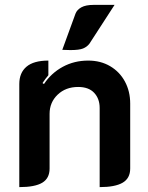

<svg xmlns="http://www.w3.org/2000/svg" viewBox="-20 -757 605 786"><path d="M59 -413Q59 -459 88.5 -484Q118 -509 178 -509V-449Q166 -435 154 -417L160 -413Q190 -458 237 -483.5Q284 -509 341 -509Q392 -509 431 -486Q470 -463 491.5 -423Q513 -383 513 -333V-67Q513 -27 482 -9Q451 9 388 9V-315Q388 -353 365.5 -377Q343 -401 300 -401Q249 -401 216 -369.5Q183 -338 183 -291V-67Q183 -27 153 -9Q123 9 59 9ZM289 -701Q295 -717 313 -727Q331 -737 363 -737H449L346 -578Q336 -565 320 -558.5Q304 -552 268 -552Q248 -552 235 -553Z"/></svg>

Font: K2D
Style: Bold
Weight: 700
Designer: Katatrad Aksorn Co.,Ltd.
Foundry: Cadson Demak Co.,Ltd.
Version: Version 1.000; ttfautohint (v1.6)